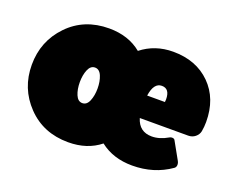

<svg xmlns="http://www.w3.org/2000/svg" viewBox="-91 -673 1040 846"><g transform="rotate(20 429.0 -250.5)"><path d="M549.2 -295.8H632.5Q632.5 -298.3 632.9 -302.5Q633.3 -306.7 633.3 -308.3Q633.3 -358.3 595.8 -358.3Q558.3 -358.3 549.2 -295.8ZM591.7 -516.7Q700 -516.7 766.7 -450.4Q833.3 -384.2 833.3 -275Q833.3 -252.5 829.2 -230Q825.8 -214.2 812.1 -202.9Q798.3 -191.7 779.2 -191.7H552.5Q570 -133.3 629.2 -133.3Q665.8 -133.3 704.2 -155.8Q710 -159.2 715.8 -159.2Q727.5 -159.2 730.8 -150L775 -70.8Q779.2 -63.3 779.2 -55Q779.2 -43.3 770.8 -37.5Q693.3 16.7 591.7 16.7Q502.5 16.7 440.8 -31.7Q380.8 16.7 291.7 16.7Q175 16.7 100 -61.3Q25 -139.2 25 -250Q25 -360.8 100 -438.8Q175 -516.7 291.7 -516.7Q382.5 -516.7 443.3 -466.7Q506.7 -516.7 591.7 -516.7ZM322.9 -308.3Q312.5 -333.3 291.7 -333.3Q270.8 -333.3 260.4 -308.3Q250 -283.3 250 -250Q250 -216.7 260.4 -191.7Q270.8 -166.7 291.7 -166.7Q312.5 -166.7 322.9 -191.7Q333.3 -216.7 333.3 -250Q333.3 -283.3 322.9 -308.3Z"/></g></svg>

Font: BoonTook Mon
Style: Regular
Weight: 400
Designer: Sungsit Sawaiwan
Foundry: FontUni
Version: Version 3.0